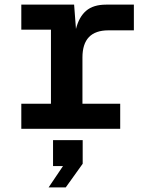

<svg xmlns="http://www.w3.org/2000/svg" viewBox="-20 -556 640 829"><path d="M72 0V-108H200V-428H72V-536H300L308 -431Q321 -483 352 -509.5Q383 -536 438 -536H558V-425H448Q336 -425 336 -308V-108H499V0ZM190 253 252 161H209V49H337V151L264 253Z"/></svg>

Font: Geist Mono
Style: Bold
Weight: 700
Monospace: yes
Designer: Basement.studio, Andrés Briganti, Mateo Zaragoza
Foundry: Basement.studio, Vercel, Andrés Briganti, Guido Ferreyra, Mateo Zaragoza
Version: Version 1.500; ttfautohint (v1.8.4.7-5d5b)